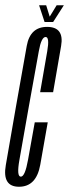

<svg xmlns="http://www.w3.org/2000/svg" viewBox="-41 -709 264 732"><path d="M31.5 3Q97.5 3 112.5 -80.8Q127.5 -164.5 141 -242.5H91.5Q77.5 -165.5 66 -100.5Q54.5 -35.5 38.5 -35.5Q21.5 -35.5 33.2 -100.2Q45 -165 68.5 -300.5Q97.5 -460 107 -514Q116.5 -568 133 -568Q148.5 -568 139.2 -514.2Q130 -460.5 112 -357.5H161.5Q179.5 -461 192 -533.8Q204.5 -606.5 138.5 -606.5Q74 -606.5 61 -534.2Q48 -462 19.5 -300.5Q-4 -163 -18.8 -80Q-33.5 3 31.5 3ZM129 -625H161.5L202.5 -689H175L148.5 -645.5L135 -689H108Z"/></svg>

Font: Anybody UltraCondensed Light
Style: Italic
Weight: 300
Width: 1
Italic angle: -10°
Version: Version 1.113;gftools[0.9.25]